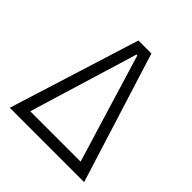

<svg xmlns="http://www.w3.org/2000/svg" viewBox="-187 -827 961 961"><g transform="rotate(45 293.0 -346.5)"><path d="M29.8 0 247.1 -693.4H338.9L556.2 0ZM114.7 -60.1H471.2L295.9 -637.2H290Z"/></g></svg>

Font: CaskaydiaCove NFP Light
Style: Regular
Weight: 300
Designer: Aaron Bell
Foundry: Saja Typeworks
Version: Version 2111.001; VTT 6.35;Nerd Fonts 3.1.1